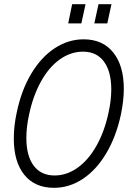

<svg xmlns="http://www.w3.org/2000/svg" viewBox="-20 -888 620 918"><path d="M46 -225Q46 -287 60 -350Q82 -456 129 -535Q176 -614 241 -657Q306 -700 380 -700Q471 -700 521.5 -637Q572 -574 572 -463Q572 -408 558 -340Q535 -234 488 -155Q441 -76 376.5 -33Q312 10 238 10Q146 10 96 -52.5Q46 -115 46 -225ZM499 -350Q512 -409 512 -461Q512 -546 477 -593.5Q442 -641 377 -641Q318 -641 266 -604Q214 -567 176 -498.5Q138 -430 119 -340Q106 -281 106 -228Q106 -143 141 -96Q176 -49 241 -49Q299 -49 351 -86Q403 -123 441.5 -191.5Q480 -260 499 -350ZM325 -868H389L369 -776H306ZM451 -868H513L493 -776H431Z"/></svg>

Font: Decalotype Light Italic
Style: Regular
Weight: 300
Italic angle: -12°
Designer: Alfredo Marco Pradil
Foundry: Alfredo Marco Pradil
Version: Version 1.0